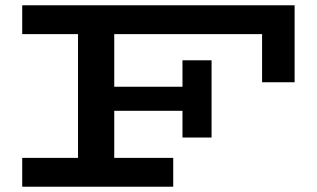

<svg xmlns="http://www.w3.org/2000/svg" viewBox="-20 -706 1198 726"><path d="M971 -395V-577H64V-686H1094V-395ZM64 0V-109H635V0ZM275 -60V-623H412V-60ZM328 -287V-378H736V-287ZM670 -186V-478H780V-186Z"/></svg>

Font: BioRhyme Expanded SemiBold
Style: Regular
Weight: 600
Width: 7
Designer: Aoife Mooney
Foundry: Aoife Mooney Type
Version: Version 1.600;gftools[0.9.33]